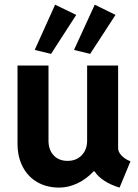

<svg xmlns="http://www.w3.org/2000/svg" viewBox="-20 -808 602 835"><path d="M493.7 -163.6Q493.7 -147.5 508.3 -131.8Q522.9 -116.2 547.4 -106.4L500 7.8Q461.9 -3.4 433.3 -22.2Q404.8 -41 391.6 -62.5H386.7Q356 -29.3 316.7 -10.7Q277.3 7.8 237.8 7.8Q183.1 7.8 142.1 -15.9Q101.1 -39.6 78.6 -83Q56.2 -126.5 56.2 -183.6V-522.9H190.9V-196.8Q190.9 -156.2 213.4 -132.3Q235.8 -108.4 273.9 -108.4Q312 -108.4 335.4 -132.8Q358.9 -157.2 358.9 -196.8V-522.9H493.7ZM219.7 -787.6 311.5 -743.2 202.1 -573.7 130.9 -590.8ZM392.1 -787.6 482.4 -743.2 372.1 -573.7 301.8 -590.8Z"/></svg>

Font: Reddit Mono
Style: Bold
Weight: 700
Designer: Stephen Hutchings
Foundry: Reddit
Version: Version 1.009